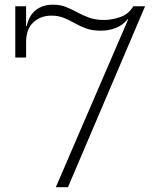

<svg xmlns="http://www.w3.org/2000/svg" viewBox="-20 -778 644 798"><path d="M583 -752 262.5 0H212L523.5 -722.5L534 -752ZM91 -669.5Q100.5 -714 129 -736.2Q157.5 -758.5 199.5 -758.5Q230.5 -758.5 254.2 -749Q278 -739.5 300.8 -727Q323.5 -714.5 350 -704.8Q376.5 -695 412 -695Q446.5 -695 481 -707.5Q515.5 -720 534 -752L521 -694L511 -698.5Q490.5 -673.5 461.8 -662Q433 -650.5 398.5 -650.5Q363.5 -650.5 337.5 -660Q311.5 -669.5 289.8 -682Q268 -694.5 245.2 -703.8Q222.5 -713 193.5 -713Q149 -713 118.8 -685.2Q88.5 -657.5 88.5 -603L74.5 -669.5ZM88.5 -752V-539H43.5V-752Z"/></svg>

Font: Hepta Slab ExtraLight Light
Style: Regular
Weight: 300
Version: Version 1.100